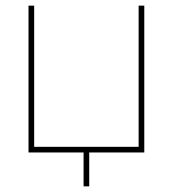

<svg xmlns="http://www.w3.org/2000/svg" viewBox="-20 -540 612 680"><path d="M471 -520H491V0H296V120H276V0H81V-520H101V-20H471Z"/></svg>

Font: Mplus 1p Thin
Style: Regular
Weight: 250
Version: Version 1.061